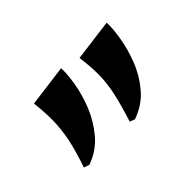

<svg xmlns="http://www.w3.org/2000/svg" viewBox="-51 -839 465 465"><g transform="rotate(-45 181.5 -607.0)"><path d="M62 -700 169 -714Q170 -695 165 -664Q160 -633 147 -600.5Q134 -568 111 -540.5Q88 -513 52 -500L38 -505Q53 -549 59 -579Q65 -609 65.5 -636.5Q66 -664 62 -700ZM218 -700 325 -714Q326 -695 321 -664Q316 -633 303.5 -600.5Q291 -568 268 -540.5Q245 -513 208 -500L195 -505Q209 -549 215.5 -579Q222 -609 222.5 -636.5Q223 -664 218 -700Z"/></g></svg>

Font: Cinzel
Style: Bold
Weight: 700
Designer: Natanael Gama
Version: Version 2.000